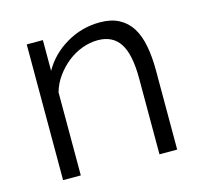

<svg xmlns="http://www.w3.org/2000/svg" viewBox="-83 -621 749 712"><g transform="rotate(-15 291.5 -265.0)"><path d="M513 0H445V-291Q445 -384 417.5 -426Q390 -468 333 -468Q303 -468 273 -457Q243 -446 217.5 -426Q192 -406 172 -378.5Q152 -351 143 -319V0H75V-521H137V-403Q169 -460 228.5 -495Q288 -530 358 -530Q401 -530 431 -514Q461 -498 479 -469Q497 -440 505 -398Q513 -356 513 -305Z"/></g></svg>

Font: Oxford Sans
Style: Regular
Weight: 400
Designer: Matt McInerney, Pablo Impallari, Rodrigo Fuenzalida
Foundry: Matt McInerney, Pablo Impallari, Rodrigo Fuenzalida
Version: Version 3.000g; ttfautohint (v1.5) -l 8 -r 28 -G 28 -x 14 -D